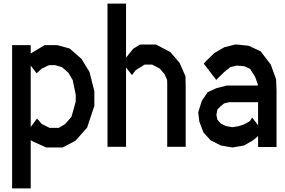

<svg xmlns="http://www.w3.org/2000/svg" viewBox="-20 -819 1596 1077"><path d="M481.9 -415.5 509.3 -307.1V-225.6L468.8 -103.5L403.8 -29.8L331.5 8.3H239.3L157.2 -28.8L152.3 -34.2V237.8H47.9V-565.9H152.3V-517.6L155.8 -521L230.5 -565.9H300.8L370.6 -546.9L437 -488.8ZM404.8 -249.5V-288.1L387.7 -370.1L363.8 -410.6L326.7 -442.9L289.1 -453.6H255.4L213.9 -434.1L189 -410.6L185.1 -408.2L152.3 -451.2V-106.4L187.5 -154.3L214.4 -123.5L258.3 -101.6H309.6L345.2 -123L380.9 -163.6Z M1020.5 -391.1 1021.5 -337.4V4.4H918V-347.7L917.5 -370.6L902.8 -403.3L876.5 -434.1L833.5 -456.5H791L740.7 -425.3L720.2 -397.9L687 -440.4V4.4H583V-798.8H687V-495.6L727.1 -545.4L765.6 -569.3H855L935.5 -526.9L986.8 -467.3Z M1528.8 -374 1531.2 -312.5V5.4H1427.7V-55.7L1398.9 -31.7L1349.1 -2.9L1283.7 8.3L1218.8 -2.9L1161.1 -32.2L1121.1 -76.2L1098.1 -137.2L1091.8 -189L1112.3 -253.9L1145 -301.8L1194.8 -324.7L1253.9 -339.4H1426.8L1426.3 -345.2L1411.1 -388.2L1382.8 -432.6L1351.1 -447.3L1308.1 -451.2L1272.5 -442.9L1237.8 -415L1203.1 -381.3L1192.9 -370.6L1123 -461.9L1136.7 -477.1L1181.6 -521L1238.8 -554.2L1301.8 -569.8L1374.5 -562.5L1442.4 -530.8L1499 -456.5ZM1394.5 -159.7 1427.7 -116.2V-245.6H1264.2L1236.8 -238.8L1216.3 -221.7L1199.7 -205.1L1193.8 -174.8L1199.2 -148.4L1206.5 -139.2L1217.8 -126.5L1247.1 -111.8L1283.7 -105.5L1318.8 -111.3L1347.7 -120.6L1381.8 -139.6Z"/></svg>

Font: Gap Sans
Style: Bold
Weight: 400
Designer: Alexandre Liziard and Etienne Ozeray
Foundry: Interstices.io
Version: Version 1.610